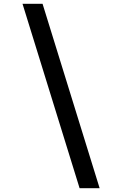

<svg xmlns="http://www.w3.org/2000/svg" viewBox="-20 -843 640 1006"><path d="M397 143 98 -823H203L502 143Z"/></svg>

Font: Iosevka Curly MdExObl
Style: Regular
Weight: 500
Width: 7
Italic angle: -9°
Monospace: yes
Designer: Belleve Invis
Foundry: Belleve Invis
Version: Version 11.1.0; ttfautohint (v1.8.3)